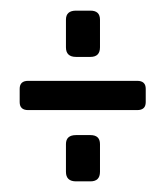

<svg xmlns="http://www.w3.org/2000/svg" viewBox="-20 -425 302 361"><path d="M104 -388Q104 -405 123 -405H150Q168 -405 168 -388V-336Q168 -318 150 -318H123Q104 -318 104 -336ZM238 -273Q254 -273 254 -258V-233Q254 -218 238 -218H33Q17 -218 17 -233V-258Q17 -273 33 -273ZM104 -154Q104 -171 123 -171H150Q168 -171 168 -154V-102Q168 -84 150 -84H123Q104 -84 104 -102Z"/></svg>

Font: Shorif Bongobondhu UNICODE
Style: Bold
Weight: 700
Designer: Shorif Uddin Shishir, Shorif art & Design, e-mail : shorifart@gmail.com, facebook : Shorif2001
Foundry: Lipighor Font Foundry
Version: Designed By Shorif Uddin Shishir | Build By Niladri